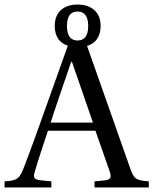

<svg xmlns="http://www.w3.org/2000/svg" viewBox="-50 -829 678 849"><path d="M-30 0H177V-27L128 -32C100 -35 96 -45 104 -70C120 -126 140 -184 162 -251H372L435 -71C444 -44 440 -34 410 -31L368 -27V0H608V-27C553 -32 543 -35 526 -84L335 -626C369 -636 395 -663 395 -714C395 -784 344 -809 293 -809C242 -809 192 -784 192 -714C192 -664 217 -637 250 -627L159 -372C130 -290 90 -178 57 -92C37 -41 29 -30 -30 -27ZM174 -287C204 -381 237 -473 265 -556H268L361 -287ZM246 -714C246 -763 267 -778 293 -778C319 -778 340 -763 340 -714C340 -665 319 -650 293 -650C267 -650 246 -665 246 -714Z"/></svg>

Font: erewhon
Style: Regular
Weight: 400
Version: Version 1.0.0